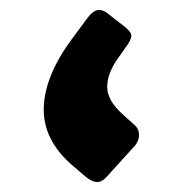

<svg xmlns="http://www.w3.org/2000/svg" viewBox="-20 -360 388 386"><path d="M194 -4Q185 6 175 6Q166 6 153 -4L125 -28Q66 -79 68 -144Q70 -209 127 -285L156 -324Q168 -340 179 -340Q189 -340 199 -331L231 -306Q245 -295 244 -287Q243 -279 235 -268L218 -244Q195 -212 195.5 -184.5Q196 -157 228 -129L249 -110Q259 -102 259.5 -90Q260 -78 252 -68Z"/></svg>

Font: Fz Rubik
Style: Bold
Weight: 700
Designer: Hubert and Fischer
Foundry: Hubert and Fischer
Version: Vit hóa bi FontZin.com